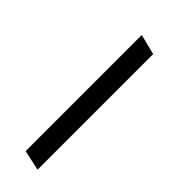

<svg xmlns="http://www.w3.org/2000/svg" viewBox="39 -154 525 525"><g transform="rotate(-45 301.5 108.5)"><path d="M59 79H508L493 138H46Z"/></g></svg>

Font: Cairo Light
Style: Italic
Weight: 300
Italic angle: -13°
Designer: Mohamed Gaber, Accademia di Belle Arti di Urbino and others
Foundry: Kief Type Foundry, Accademia di Belle Arti di Urbino and others
Version: Version 3.011